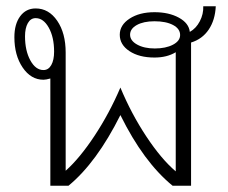

<svg xmlns="http://www.w3.org/2000/svg" viewBox="-20 -594 728 614"><path d="M670 -574Q668 -530 647.5 -499.5Q627 -469 591 -458V0H532Q439 -76 365 -226Q289 -74 199 0H141V-343Q127 -339 119 -339Q79 -339 52.5 -378Q26 -417 26 -475Q26 -517 44.5 -542Q63 -567 94 -567Q136 -567 163 -527.5Q190 -488 190 -426V-48Q235 -88 282.5 -160Q330 -232 365 -314Q400 -230 448 -157.5Q496 -85 542 -46V-427Q514 -410 474 -410Q425 -410 394 -430.5Q363 -451 363 -483Q363 -514 394.5 -534.5Q426 -555 474 -555Q520 -555 552 -537.5Q584 -520 587 -492Q607 -503 619 -526Q631 -549 630 -574ZM153 -429Q153 -475 136 -505.5Q119 -536 94 -536Q78 -536 69 -520Q60 -504 60 -478Q60 -432 77 -401Q94 -370 119 -370Q135 -370 144 -386Q153 -402 153 -429ZM556 -482Q556 -502 533.5 -514Q511 -526 474 -526Q439 -526 417.5 -514Q396 -502 396 -483Q396 -464 418.5 -451.5Q441 -439 475 -439Q510 -439 533 -451Q556 -463 556 -482Z"/></svg>

Font: KoHo Light
Style: Regular
Weight: 300
Version: Version 1.000; ttfautohint (v1.6)